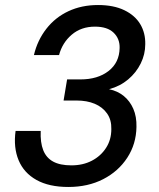

<svg xmlns="http://www.w3.org/2000/svg" viewBox="-20 -732 632 764"><path d="M252 12Q175 12 125 -16Q75 -44 54 -94.5Q33 -145 42 -211H142Q140 -165 152 -134.5Q164 -104 191.5 -89Q219 -74 264 -74Q310 -74 345.5 -92.5Q381 -111 402 -143.5Q423 -176 423 -218Q424 -255 406 -280.5Q388 -306 357 -319Q326 -332 285 -332H233L247 -416H300Q369 -416 412 -449.5Q455 -483 456 -541Q457 -578 432 -602Q407 -626 358 -626Q303 -626 265.5 -594Q228 -562 215 -513H115Q129 -572 164.5 -617.5Q200 -663 252.5 -687.5Q305 -712 370 -712Q432 -712 474.5 -691.5Q517 -671 538 -636Q559 -601 558 -556Q558 -516 540 -479.5Q522 -443 490 -416Q458 -389 414 -377Q448 -370 472.5 -350Q497 -330 510.5 -299Q524 -268 523 -227Q522 -159 486.5 -104.5Q451 -50 390.5 -19Q330 12 252 12Z"/></svg>

Font: DM Sans 20pt Medium
Style: Italic
Weight: 500
Italic angle: -10°
Version: Version 4.004;gftools[0.9.30]